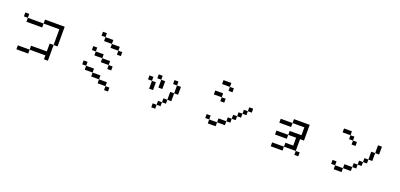

<svg xmlns="http://www.w3.org/2000/svg" viewBox="16 -1777 5967 2866"><g transform="rotate(20 3000.0 -344.0)"><path d="M625 -125V-62.5H687.5Q687.5 -62.5 687.5 -312.5H625Q625 -312.5 625 -187.5H375V-125H187.5V-62.5H375V-125ZM687.5 -312.5H750V-625H437.5V-562.5H187.5V-500H437.5V-562.5H687.5Q687.5 -562.5 687.5 -312.5ZM187.5 -562.5V-625H125V-562.5Z M1687.5 62.5V0H1625V62.5ZM1625 -250V-312.5H1562.5V-250ZM1687.5 -500V-562.5H1625V-500ZM1625 0V-62.5H1500V0ZM1500 -62.5V-125H1375V-62.5ZM1375 -125V-187.5H1250V-125ZM1250 -187.5V-250H1187.5V-187.5ZM1562.5 -312.5V-375H1437.5V-312.5ZM1437.5 -375V-437.5H1312.5V-375ZM1312.5 -437.5V-500H1250V-437.5ZM1625 -562.5V-625H1500V-562.5ZM1500 -625V-687.5H1375V-625ZM1375 -687.5V-750H1312.5V-687.5Z M2437.5 0H2375V62.5H2437.5ZM2437.5 0H2500V-62.5H2437.5ZM2500 -62.5H2562.5V-125H2500ZM2562.5 -125H2625Q2625 -125 2625 -250H2562.5Q2562.5 -250 2562.5 -125ZM2250 -312.5Q2250 -312.5 2250 -187.5H2312.5Q2312.5 -187.5 2312.5 -312.5ZM2625 -250H2687.5Q2687.5 -250 2687.5 -375H2625Q2625 -375 2625 -250ZM2250 -312.5V-375H2187.5V-312.5ZM2375 -375Q2375 -375 2375 -250H2437.5Q2437.5 -250 2437.5 -375ZM2375 -375V-437.5H2312.5V-375ZM2625 -375V-437.5H2562.5V-375Z M3375 -375V-437.5H3312.5V-375ZM3812.5 -375V-437.5H3750V-375H3687.5V-312.5H3625V-250H3562.5V-187.5H3500V-125H3375V-62.5H3250V0H3375V-62.5H3500V-125H3562.5V-187.5H3625V-250H3687.5V-312.5H3750V-375ZM3437.5 -562.5V-625H3375V-562.5ZM3250 -62.5V-125H3187.5V-62.5ZM3312.5 -437.5V-500H3187.5V-437.5ZM3375 -625V-687.5H3250V-625Z M4687.5 0V-62.5H4625V0ZM4437.5 -62.5H4250V0H4437.5ZM4437.5 -62.5H4625V-250H4687.5Q4687.5 -250 4687.5 -500H4437.5V-437.5H4250V-375H4437.5V-437.5H4625Q4625 -437.5 4625 -312.5H4437.5V-250H4250V-187.5H4437.5V-250H4562.5Q4562.5 -250 4562.5 -125H4437.5Z M5437.5 -437.5V-500H5375V-437.5ZM5250 -62.5V0H5375V-62.5ZM5250 -62.5V-125H5187.5V-62.5ZM5375 -62.5H5500V-125H5375ZM5500 -125H5562.5V-187.5H5500ZM5562.5 -187.5H5625V-250H5562.5ZM5625 -250H5687.5V-312.5H5625ZM5687.5 -312.5H5750Q5750 -312.5 5750 -437.5H5687.5Q5687.5 -437.5 5687.5 -312.5ZM5750 -437.5H5812.5Q5812.5 -437.5 5812.5 -562.5H5750Q5750 -562.5 5750 -437.5ZM5375 -500V-562.5H5312.5V-500ZM5312.5 -562.5V-625H5187.5V-562.5Z"/></g></svg>

Font: Unifont
Style: Regular
Weight: 500
Version: Version 15.1.04